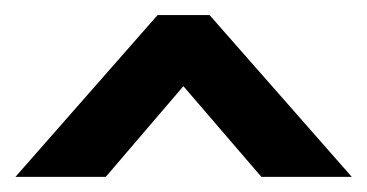

<svg xmlns="http://www.w3.org/2000/svg" viewBox="-24 -784 485 254"><path d="M-3.6 -550 184.5 -764.1H253.2L441.4 -550H321.8L218.6 -670L115.9 -550Z"/></svg>

Font: Spartan MB
Style: Bold
Weight: 700
Designer: Matt Bailey, Mirko Velimirovic
Foundry: Matt Bailey
Version: Version 1.005